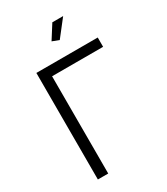

<svg xmlns="http://www.w3.org/2000/svg" viewBox="-222 -1013 963 1108"><g transform="rotate(-30 259.5 -458.5)"><path d="M303 -807 258 -824 317 -917H389ZM500 -648H160V0H91V-710H500Z"/></g></svg>

Font: PTCRaleway
Style: Regular
Weight: 400
Designer: Matt McInerney, Pablo Impallari, Rodrigo Fuenzalida
Foundry: Matt McInerney, Pablo Impallari, Rodrigo Fuenzalida
Version: Version 3.000g; ttfautohint (v1.5) -l 8 -r 28 -G 28 -x 14 -D